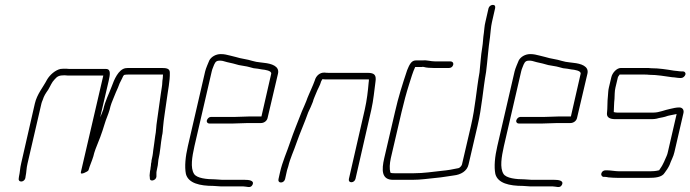

<svg xmlns="http://www.w3.org/2000/svg" viewBox="-20 -742 2833 788"><path d="M598 -54C598 -49 597 -45 596 -41C595 -36 595 -30 594 -22L595 -11C594 6 621 -1 622 -17V-28C622 -34 622 -38 623 -41C627 -57 629 -71 630 -86C638 -119 639 -151 645 -185C648 -196 648 -207 649 -218C652 -255 659 -292 664 -331C669 -370 678 -410 677 -444C677 -461 663 -463 643 -463H512C507 -463 501 -463 494 -462C466 -456 449 -417 438 -386C427 -356 412 -329 404 -293C401 -284 397 -274 393 -265C393 -264 392 -262 391 -260L426 -410C431 -433 437 -459 415 -459H272C267 -459 260 -459 252 -460C243 -460 235 -460 228 -459C206 -454 184 -434 173 -415C157 -384 132 -356 123 -317L67 -72C62 -52 62 -35 58 -18L57 -11C55 -3 59 3 67 3C75 3 82 -3 84 -11L85 -18C89 -36 88 -51 93 -71L150 -317C151 -322 153 -326 155 -331C161 -350 167 -358 178 -374C187 -389 192 -404 204 -416C215 -429 223 -433 245 -433C253 -432 260 -432 266 -432H404L312 -36C310 -29 315 -28 325 -32C335 -36 341 -40 343 -43C349 -64 357 -80 363 -100C365 -109 368 -119 372 -130C386 -164 398 -195 409 -232C415 -253 424 -271 430 -292C434 -311 441 -328 447 -342L456 -364C459 -371 462 -377 464 -382L471 -400L481 -420C483 -425 487 -435 492 -435C497 -436 502 -436 506 -436H649L648 -421C645 -404 647 -400 644 -383L640 -357C635 -321 629 -279 624 -243C621 -227 621 -202 617 -184L613 -154C612 -144 610 -135 609 -126C608 -112 607 -112 606 -103C605 -96 603 -90 602 -84C602 -79 601 -74 600 -71C600 -66 599 -59 598 -54Z M862 -6C830 -6 787 -10 776 -29C761 -54 768 -97 778 -142L849 -449C850 -454 852 -460 855 -467C861 -482 864 -493 880 -493C885 -493 890 -493 894 -492L912 -487C927 -484 947 -479 960 -475L983 -471C998 -469 1008 -465 1021 -462L1038 -460L1055 -457C1067 -456 1096 -452 1093 -439L1053 -264H1003C990 -264 955 -262 940 -262H845C838 -262 831 -255 829 -248C827 -241 832 -235 839 -235H934C948 -235 984 -237 997 -237H1051C1063 -237 1075 -245 1078 -257L1121 -440C1128 -471 1093 -481 1064 -484L1048 -486C1036 -487 1027 -489 1016 -492C995 -499 969 -501 948 -508L924 -514C911 -517 902 -520 886 -520C866 -520 847 -509 839 -494C835 -484 825 -462 822 -449L751 -142C741 -99 737 -58 743 -28C753 10 800 21 856 21C866 21 876 23 886 23H978C993 23 1008 32 1016 17C1026 -2 1000 -4 984 -4H892C882 -4 872 -6 862 -6Z M1150 -7 1156 -34C1157 -39 1159 -48 1163 -59C1171 -93 1186 -123 1197 -156C1212 -199 1230 -238 1245 -281C1253 -298 1258 -308 1264 -324C1267 -337 1274 -350 1278 -361C1283 -375 1294 -392 1298 -408L1303 -417H1304C1311 -416 1318 -416 1326 -416H1494C1494 -412 1494 -408 1493 -403C1490 -368 1486 -332 1477 -292L1412 -8C1410 0 1414 6 1422 6C1430 6 1437 0 1439 -8L1504 -292C1513 -332 1516 -370 1521 -406C1525 -433 1518 -443 1489 -443H1332C1325 -443 1319 -443 1312 -444C1293 -445 1277 -431 1272 -412C1269 -402 1262 -388 1259 -380C1252 -363 1243 -345 1237 -327C1231 -311 1226 -302 1219 -285C1202 -241 1186 -203 1171 -159C1158 -119 1139 -79 1129 -34L1123 -7C1121 1 1125 7 1133 7C1141 7 1148 1 1150 -7Z M1829 -490H1766C1747 -490 1732 -496 1715 -494H1686C1667 -494 1659 -473 1651 -454C1632 -397 1615 -344 1601 -282L1557 -93C1546 -45 1545 -4 1593 -4H1673C1708 -4 1737 -9 1770 -12C1795 -14 1819 -19 1843 -22C1870 -25 1897 -39 1903 -67L1940 -226C1958 -303 1962 -374 1975 -447C1981 -494 1984 -543 1991 -589C1994 -612 1994 -628 1999 -651L2012 -708C2014 -716 2011 -722 2003 -722C1995 -722 1987 -716 1985 -708L1972 -651C1968 -635 1968 -622 1966 -608C1962 -583 1963 -570 1959 -546C1953 -511 1952 -480 1948 -445C1935 -373 1931 -303 1913 -226L1876 -67C1875 -62 1867 -53 1862 -52C1840 -47 1816 -43 1794 -41C1756 -37 1719 -31 1679 -31H1599C1593 -31 1584 -31 1582 -34C1578 -50 1579 -70 1584 -93L1628 -282C1638 -324 1647 -358 1659 -396C1667 -421 1674 -446 1684 -467H1711C1714 -468 1717 -468 1720 -467C1729 -464 1747 -463 1760 -463H1823C1831 -463 1838 -468 1840 -476C1842 -484 1837 -490 1829 -490Z M2132 -6C2100 -6 2057 -10 2046 -29C2031 -54 2038 -97 2048 -142L2119 -449C2120 -454 2122 -460 2125 -467C2131 -482 2134 -493 2150 -493C2155 -493 2160 -493 2164 -492L2182 -487C2197 -484 2217 -479 2230 -475L2253 -471C2268 -469 2278 -465 2291 -462L2308 -460L2325 -457C2337 -456 2366 -452 2363 -439L2323 -264H2273C2260 -264 2225 -262 2210 -262H2115C2108 -262 2101 -255 2099 -248C2097 -241 2102 -235 2109 -235H2204C2218 -235 2254 -237 2267 -237H2321C2333 -237 2345 -245 2348 -257L2391 -440C2398 -471 2363 -481 2334 -484L2318 -486C2306 -487 2297 -489 2286 -492C2265 -499 2239 -501 2218 -508L2194 -514C2181 -517 2172 -520 2156 -520C2136 -520 2117 -509 2109 -494C2105 -484 2095 -462 2092 -449L2021 -142C2011 -99 2007 -58 2013 -28C2023 10 2070 21 2126 21C2136 21 2146 23 2156 23H2248C2263 23 2278 32 2286 17C2296 -2 2270 -4 2254 -4H2162C2152 -4 2142 -6 2132 -6Z M2783 -449H2776C2767 -449 2754 -452 2746 -452C2716 -457 2685 -462 2652 -462C2645 -463 2639 -463 2632 -463H2528C2511 -463 2493 -443 2489 -425L2479 -383C2476 -371 2476 -358 2475 -348C2472 -323 2474 -301 2471 -276C2470 -259 2485 -253 2505 -253H2656C2663 -253 2670 -254 2675 -255C2688 -259 2696 -259 2710 -263C2725 -269 2741 -270 2757 -274L2721 -118C2720 -112 2718 -107 2716 -102C2710 -90 2708 -82 2702 -71C2697 -60 2691 -52 2685 -43H2684C2672 -40 2661 -39 2648 -39H2522C2505 -39 2486 -43 2471 -43H2465C2457 -43 2450 -38 2448 -30C2446 -23 2451 -16 2458 -16H2464C2468 -16 2472 -15 2477 -14C2488 -13 2504 -12 2516 -12H2642C2668 -12 2697 -14 2708 -33C2715 -42 2723 -54 2728 -65C2734 -83 2744 -99 2748 -118L2785 -278C2788 -291 2781 -301 2768 -301C2754 -301 2744 -298 2730 -295C2709 -291 2685 -280 2663 -280H2512C2507 -280 2503 -281 2499 -282C2500 -300 2500 -320 2502 -336C2503 -350 2502 -367 2506 -383L2516 -425C2516 -427 2522 -433 2523 -436H2625C2632 -436 2637 -436 2644 -435C2677 -435 2710 -429 2739 -425C2748 -425 2761 -422 2769 -422H2776C2783 -422 2791 -429 2793 -436C2795 -443 2790 -449 2783 -449Z"/></svg>

Font: Electronic
Style: LtIt
Weight: 300
Version: Version 1.011